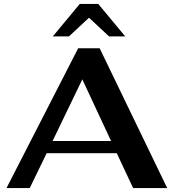

<svg xmlns="http://www.w3.org/2000/svg" viewBox="-20 -955 882 975"><path d="M573 -177H217L131 0H13L377 -710H486L829 0H656ZM544 -239 398 -552 247 -239ZM385 -935H479L616 -770H534L432 -865L330 -770H248Z"/></svg>

Font: Fahkwang
Style: Bold
Weight: 700
Designer: Suppakit Chalermlarp | Katatrad Co.,Ltd.
Foundry: Cadson Demak Co.,Ltd.
Version: Version 1.000; ttfautohint (v1.6)